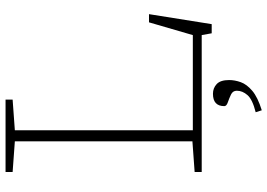

<svg xmlns="http://www.w3.org/2000/svg" viewBox="-156 -591 964 692"><g transform="rotate(-90 326.0 -245.0)"><path d="M585 36H552L545.5 0H52V-25.5L162.5 -33.5V-673.5L52 -681.5V-707H313V-681.5L202.5 -673.5V-32H545.5L591.5 -190H621ZM267.5 194.5Q313.5 183 329.2 165Q345 147 345 126.5Q345 112 331.2 105.5Q317.5 99 303.5 94.2Q289.5 89.5 289.5 81.5Q289.5 40.5 334 40.5Q354.5 40.5 369 54Q383.5 67.5 383.5 99Q383.5 119 375.8 140.8Q368 162.5 344.8 182.2Q321.5 202 274.5 216.5Z"/></g></svg>

Font: Newsreader 6pt ExtraLight
Style: Regular
Weight: 275
Designer: Hugues Gentile
Foundry: Production Type
Version: Version 1.003; ttfautohint (v1.8.3)